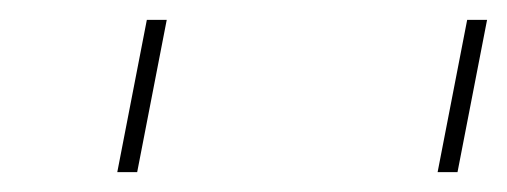

<svg xmlns="http://www.w3.org/2000/svg" viewBox="-20 -386 510 193"><path d="M127.6 -366 97.9 -213H419.9L449.6 -366ZM147.6 -366H469.6L439.9 -213H117.9Z"/></svg>

Font: Hussar Plate
Style: Obl
Weight: 700
Foundry: Cannot Into Space Fonts
Version: Version 0.798247